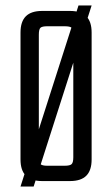

<svg xmlns="http://www.w3.org/2000/svg" viewBox="-20 -662 410 702"><path d="M315 -543V-79Q315 -39 295.5 -19.5Q276 0 236 0H134Q94 0 74.5 -19.5Q55 -39 55 -79V-543Q55 -583 74.5 -602.5Q94 -622 134 -622H236Q276 -622 295.5 -602.5Q315 -583 315 -543ZM248 -87V-535Q248 -555 242 -560.5Q236 -566 216 -566H153Q134 -566 128 -560.5Q122 -555 122 -535V-87Q122 -68 128 -62Q134 -56 153 -56H216Q236 -56 242 -62Q248 -68 248 -87ZM267 -642H315L103 20H55Z"/></svg>

Font: Teko Variable Light
Style: Regular
Weight: 300
Designer: Manushi Parikh, Jonny Pinhorn
Foundry: Indian Type Foundry
Version: Version 3.000